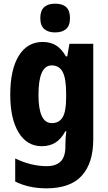

<svg xmlns="http://www.w3.org/2000/svg" viewBox="-20 -854 589 1048"><path d="M213 -625Q254 -625 284.5 -607Q315 -589 340 -546H347L359 -615H489V-93Q489 36 426.5 105Q364 174 233 174Q138 174 63 137V11Q109 33 152 43Q195 53 235 53Q284 53 310.5 28Q337 3 337 -56V-63Q337 -101 342 -138H337Q313 -94 281.5 -75Q250 -56 208 -56Q127 -56 81.5 -131Q36 -206 36 -337Q36 -474 82.5 -549.5Q129 -625 213 -625ZM262 -497Q190 -497 190 -336Q190 -182 263 -182Q303 -182 322 -214Q341 -246 341 -320V-344Q341 -426 322 -461.5Q303 -497 262 -497ZM281 -834Q321 -834 341.5 -815Q362 -796 362 -755Q362 -714 340.5 -695.5Q319 -677 281 -677Q243 -677 221.5 -695.5Q200 -714 200 -755Q200 -796 221 -815Q242 -834 281 -834Z"/></svg>

Font: Noto Sans Malayalam UI Condensed ExtraBold
Style: Regular
Weight: 800
Width: 3
Designer: Jelle Bosma - Monotype Design Team
Foundry: Monotype Imaging Inc.
Version: Version 2.104; ttfautohint (v1.8.4.7-5d5b)